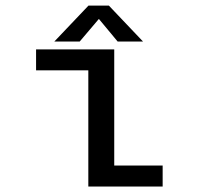

<svg xmlns="http://www.w3.org/2000/svg" viewBox="-20 -680 750 700"><path d="M396.5 -76.5H573V0H302V-423.5H111.5V-500H396.5ZM501.5 -528.5H409L340.5 -611L270.5 -528.5H178L302.5 -659.5H377Z"/></svg>

Font: League Mono
Style: Regular
Weight: 400
Width: 6
Designer: Tyler Finck
Foundry: The League of Moveable Type / Tyler Finck
Version: Version 2.300;RELEASE